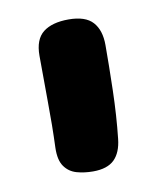

<svg xmlns="http://www.w3.org/2000/svg" viewBox="-52 -647 367 440"><g transform="rotate(-10 131.5 -427.5)"><path d="M55.8 -534Q55.8 -572.1 76.6 -588.3Q97.4 -604.4 135.6 -604.4Q174.9 -604.4 191.9 -585.5Q209 -566.6 209 -532Q209 -485.2 207.5 -426.4Q206 -367.6 200.2 -315Q196.9 -283.8 180.7 -267.7Q164.4 -251.6 131.1 -251.6Q110.6 -251.6 92.9 -256.6Q75.2 -261.7 64.8 -276.5Q54.3 -291.3 55.1 -319.8Q57.1 -371.6 56.4 -428.3Q55.8 -485 55.8 -534Z"/></g></svg>

Font: Playpen Sans Hebrew
Style: Regular
Weight: 400
Designer: Tom Grace, Laura Meseguer, Veronika Burian, José Scaglione
Foundry: TypeTogether
Version: Version 2.000